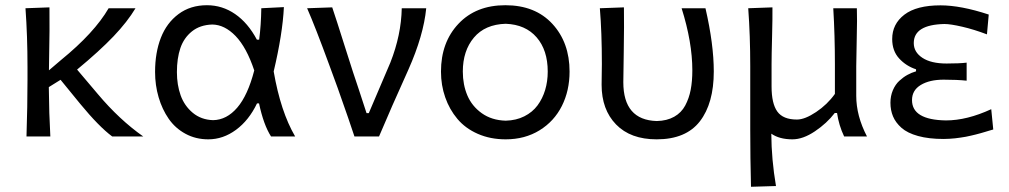

<svg xmlns="http://www.w3.org/2000/svg" viewBox="-20 -528 3906 743"><path d="M278.3 -258.8 358.9 -163.6Q441.9 -64.9 534.2 0H414.1Q362.8 -38.1 290.5 -126L214.4 -219.2L168.9 -190.9Q169.9 -85.9 174.8 0H82.5Q86.4 -118.2 86.4 -219.2V-269Q86.4 -388.2 78.6 -496.1L171.4 -499.5Q171.9 -439.5 171.6 -408.2Q171.4 -377 170.4 -326.4Q169.4 -275.9 169.4 -255.9L216.3 -295.9Q345.2 -400.9 400.4 -496.1H504.4Q473.1 -443.8 419.2 -387.2Q365.2 -330.6 278.3 -258.8Z M1039.1 -251.5Q1065.9 -96.2 1122.1 0H1028.8Q1000 -44.9 982.4 -127.9H974.6Q943.4 -62.5 893.3 -25.6Q843.3 11.2 786.1 11.2Q737.3 11.2 697.8 -10.3Q658.2 -31.7 632.8 -68.4Q607.4 -105 593.8 -151.6Q580.1 -198.2 580.1 -249.5Q580.1 -324.2 602.5 -381.8Q625 -439.5 670.9 -473.6Q716.8 -507.8 780.8 -507.8Q840.3 -507.8 889.9 -473.6Q939.5 -439.5 974.1 -374.5H982.9Q990.2 -429.7 991.2 -496.1L1078.6 -500.5Q1073.7 -397.5 1039.1 -251.5ZM804.7 -63Q857.4 -64 898.2 -111.6Q939 -159.2 963.9 -255.4Q934.1 -344.7 891.6 -388.7Q849.1 -432.6 801.3 -433.1Q753.9 -431.6 722.7 -406.5Q691.4 -381.3 678 -341.8Q664.6 -302.2 664.6 -249Q664.6 -199.7 679 -159.2Q693.4 -118.7 725.8 -91.6Q758.3 -64.5 804.7 -63Z M1446.8 0H1351.6Q1335 -51.3 1286.6 -188L1254.4 -275.9Q1200.2 -423.8 1168.5 -496.1L1265.6 -499.5Q1280.3 -456.5 1315.2 -345.7Q1350.1 -234.9 1368.7 -181.2L1398.4 -90.3H1407.2L1490.7 -286.1Q1532.7 -392.6 1534.7 -496.1H1629.4Q1619.1 -390.6 1560.5 -258.8Q1493.2 -109.9 1446.8 0Z M1937 11.2Q1877.4 11.2 1829.1 -10Q1780.8 -31.2 1750 -67.9Q1719.2 -104.5 1702.9 -151.4Q1686.5 -198.2 1686.5 -251Q1686.5 -364.3 1754.2 -436Q1821.8 -507.8 1935.5 -507.8Q2051.3 -507.8 2117.7 -435.5Q2184.1 -363.3 2184.1 -251Q2184.1 -177.2 2154.3 -117.9Q2124.5 -58.6 2067.9 -23.7Q2011.2 11.2 1937 11.2ZM1937 -61Q1977.5 -62 2009 -77.9Q2040.5 -93.8 2060.1 -120.1Q2079.6 -146.5 2089.6 -179.7Q2099.6 -212.9 2099.6 -251Q2099.6 -334 2056.6 -383.5Q2013.7 -433.1 1937 -436Q1856.9 -433.6 1814 -382.6Q1771 -331.5 1771 -251Q1771 -200.2 1788.6 -158.7Q1806.2 -117.2 1844.5 -89.8Q1882.8 -62.5 1937 -61Z M2521 11.2Q2419.9 11.2 2364 -46.4Q2308.1 -104 2308.1 -199.7Q2308.1 -217.3 2308.6 -243.2Q2309.1 -269 2309.1 -279.8Q2309.1 -402.3 2301.3 -496.1L2394.5 -499.5Q2395.5 -430.2 2393.8 -327.1Q2392.1 -224.1 2392.1 -210Q2392.1 -63.5 2521.5 -59.6Q2561 -60.5 2588.9 -76.2Q2616.7 -91.8 2631.6 -119.6Q2646.5 -147.5 2652.8 -180.4Q2659.2 -213.4 2659.2 -255.9Q2659.2 -364.3 2617.7 -496.1H2710Q2742.2 -356.4 2742.2 -251.5Q2742.2 -127.9 2688.2 -58.3Q2634.3 11.2 2521 11.2Z M3293.5 -271.5V-157.2Q3293.5 -79.6 3335 0H3246.6Q3226.1 -43 3219.2 -90.8H3210.4Q3179.7 -50.8 3133.5 -19.8Q3087.4 11.2 3046.4 11.2Q2996.1 11.2 2964.8 -10.7Q2965.3 88.9 2982.9 191.9L2886.2 194.8Q2883.3 84.5 2883.3 -26.9V-271.5Q2883.3 -389.6 2875.5 -496.1L2969.2 -499.5Q2969.7 -460 2967.8 -387.2Q2965.8 -314.5 2965.8 -279.8V-193.4Q2965.8 -127.4 2988 -96.4Q3010.3 -65.4 3064 -65.4Q3094.7 -65.4 3138.2 -94.5Q3181.6 -123.5 3210.9 -164.6V-279.8Q3210.9 -390.1 3204.6 -496.1H3295.9Q3297.4 -455.6 3295.4 -379.6Q3293.5 -303.7 3293.5 -271.5Z M3631.8 9.8Q3574.2 9.8 3532.7 -1.7Q3491.2 -13.2 3468.5 -33.4Q3445.8 -53.7 3435.8 -77.6Q3425.8 -101.6 3425.8 -130.4Q3425.8 -156.7 3435.3 -179Q3444.8 -201.2 3460.2 -215.3Q3475.6 -229.5 3491.7 -238.3Q3507.8 -247.1 3524.9 -252V-259.8Q3486.3 -272.5 3459.5 -301.8Q3432.6 -331.1 3432.6 -377Q3432.6 -435.1 3479.7 -471.2Q3526.9 -507.3 3619.6 -507.3Q3698.2 -507.3 3806.2 -471.7L3799.3 -395Q3749 -414.1 3703.6 -424.6Q3658.2 -435.1 3634.8 -435.1Q3516.1 -432.6 3516.1 -361.3Q3516.1 -326.2 3549.6 -304.2Q3583 -282.2 3643.1 -282.2Q3692.9 -282.2 3720.7 -285.6V-215.8Q3683.6 -219.7 3631.8 -219.7Q3577.1 -219.7 3543.2 -199.2Q3509.3 -178.7 3509.3 -140.6Q3509.3 -64 3640.6 -62Q3721.7 -62 3815.9 -105.5L3823.7 -26.9Q3822.8 -26.9 3809.1 -22.7Q3795.4 -18.6 3792.2 -17.6Q3789.1 -16.6 3775.4 -12.7Q3761.7 -8.8 3756.3 -7.6Q3751 -6.3 3738 -3.2Q3725.1 0 3717.5 1.2Q3710 2.4 3697.5 4.4Q3685.1 6.3 3675.5 7.3Q3666 8.3 3654.3 9Q3642.6 9.8 3631.8 9.8Z"/></svg>

Font: Commissioner Flair
Style: Regular
Weight: 400
Designer: Kostas Bartsokas
Foundry: Kostas Bartsokas
Version: Version 1.000